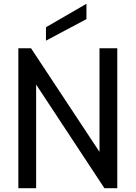

<svg xmlns="http://www.w3.org/2000/svg" viewBox="-20 -995 717 1015"><path d="M600 -740H506V-192L144 -740H77V0H171V-548L532 0H600ZM223 -780 437 -894V-975L223 -851Z"/></svg>

Font: Malmofest
Style: Regular
Weight: 400
Designer: Jonny Pinhorn (Poppins), Kolossal
Version: Version 1.004;Glyphs 3.1.2 (3151)